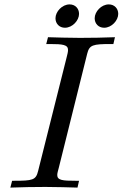

<svg xmlns="http://www.w3.org/2000/svg" viewBox="-20 -852 557 872"><path d="M232 -769C232 -745 249 -726 275 -726C309 -726 339 -759 339 -789C339 -813 322 -832 296 -832C262 -832 232 -799 232 -769ZM410 -769C410 -745 427 -726 453 -726C487 -726 517 -759 517 -789C517 -813 500 -832 474 -832C440 -832 410 -799 410 -769ZM27 0C80 -2 133 -3 186 -3C244 -3 288 -1 332 0L339 -31H323C265 -31 240 -33 240 -57C240 -66 244 -78 247 -90L376 -608C386 -648 401 -652 484 -652H495L502 -683C449 -681 396 -680 343 -680C285 -680 241 -682 198 -683L190 -652H206C265 -652 289 -649 289 -625C289 -616 286 -605 283 -593L153 -75C143 -34 128 -31 44 -31H35Z"/></svg>

Font: CMU Serif
Style: Italic
Weight: 500
Italic angle: -14.04°
Version: Version 0.7.0